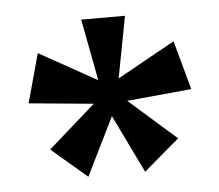

<svg xmlns="http://www.w3.org/2000/svg" viewBox="-37 -623 504 441"><g transform="rotate(-5 215.5 -402.5)"><path d="M150 -222 68 -292 177 -388 28 -402 59 -515 192 -441 165 -583H266L239 -441L372 -515L403 -402L254 -388L363 -292L281 -222L216 -356Z"/></g></svg>

Font: Rokkitt SemiBold SemiBold
Style: Regular
Weight: 600
Version: Version 3.103